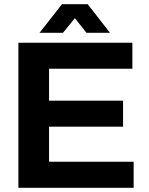

<svg xmlns="http://www.w3.org/2000/svg" viewBox="-20 -888 707 908"><path d="M67 0V-686H606V-563H212V-412H562V-289H212V-123H612V0ZM167 -733 273 -868H395L500 -733H389L334 -802L278 -733Z"/></svg>

Font: Archivo VF Beta
Style: Regular
Weight: 400
Designer: Hector Gatti
Foundry: Omnibus-Type
Version: Version 1.002